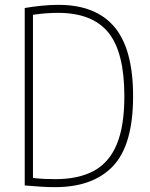

<svg xmlns="http://www.w3.org/2000/svg" viewBox="-20 -767 618 792"><path d="M207 5Q178.5 5 149.8 3.2Q121 1.5 82 -2V-734Q114.5 -739.5 150.2 -743.2Q186 -747 221 -747Q375 -747 452 -655.8Q529 -564.5 529 -370Q529 -170 446.8 -82.5Q364.5 5 207 5ZM208 -28Q303.5 -28 366.8 -62Q430 -96 461.5 -171.2Q493 -246.5 493 -370Q493 -551.5 427 -632.8Q361 -714 219 -714Q195 -714 168.8 -712Q142.5 -710 116 -706V-33Q141 -30 163 -29Q185 -28 208 -28Z"/></svg>

Font: Encode Sans Cnd Th
Style: Regular
Weight: 100
Width: 3
Designer: Multiple Designers
Foundry: Impallari Type
Version: Version 3.002; ttfautohint (v1.8.3) -l 8 -r 50 -G 200 -x 14 